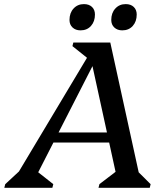

<svg xmlns="http://www.w3.org/2000/svg" viewBox="-74 -892 789 912"><path d="M-53.5 0 -49.2 -17.1 49.3 -108.4 -16.6 -23.1 382.6 -690H449.9L593.1 -35.6L554.6 -103.6L641.5 -17.1L637.3 0H393.9L398.3 -17.3L504.8 -98.7L484 -34.2L359 -606.5H379.9L82.7 -25.1L81.6 -94.1L179.1 -17.3L174.7 0ZM142.7 -215 153.7 -262.7H490.7L479.7 -215ZM355 -604.9 270.1 -672.9 274.3 -690H404.8V-604.9ZM308.5 -747.8Q285.1 -747.8 270.6 -761.4Q256.1 -775 256.1 -797.2Q256.1 -830.6 275.4 -851.5Q294.7 -872.5 324.6 -872.5Q348.9 -872.5 363 -859Q377 -845.5 377 -823Q377 -789.9 358.2 -768.8Q339.3 -747.8 308.5 -747.8ZM506.9 -747.8Q483.5 -747.8 469 -761.4Q454.5 -775 454.5 -797.2Q454.5 -830.6 473.8 -851.5Q493 -872.5 523 -872.5Q547.3 -872.5 561.3 -859Q575.4 -845.5 575.4 -823Q575.4 -789.9 556.6 -768.8Q537.7 -747.8 506.9 -747.8Z"/></svg>

Font: Platypi Light
Style: Italic
Weight: 300
Italic angle: -13°
Designer: David Sargent
Foundry: Bolt Cutter Type
Version: Version 1.200